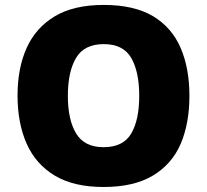

<svg xmlns="http://www.w3.org/2000/svg" viewBox="-20 -745 837 775"><path d="M744.6 -357.9Q744.6 -247.6 709.5 -164.6Q673.8 -82 596.9 -36.1Q520 9.8 397.9 9.8Q277.8 9.8 201.2 -36.1Q124.5 -82 87.6 -165Q50.8 -248 50.8 -358.9Q50.8 -470.7 87.9 -552.2Q125 -633.8 201.4 -679.4Q277.8 -725.1 398.9 -725.1Q521 -725.1 597.7 -679.7Q673.8 -633.8 709.2 -551.5Q744.6 -469.2 744.6 -357.9ZM253.9 -357.9Q253.9 -261.2 287.4 -206.1Q320.8 -150.9 397.9 -150.9Q477.5 -150.9 509.8 -206.1Q542 -261.2 542 -357.9Q542 -455.1 509.8 -511Q477.5 -566.9 398.9 -566.9Q319.8 -566.9 286.9 -511Q253.9 -455.1 253.9 -357.9Z"/></svg>

Font: Nokora Black
Style: Regular
Weight: 900
Designer: Danh Hong
Version: Version 8.000; ttfautohint (v1.8.3)